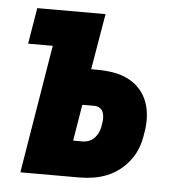

<svg xmlns="http://www.w3.org/2000/svg" viewBox="-43 -562 587 605"><g transform="rotate(5 250.0 -260.0)"><path d="M43 0 110 -406H32L51 -520H267L237 -343H257Q282 -343 307 -339Q332 -335 354 -324Q376 -313 392 -295Q408 -277 416 -254.5Q424 -232 425 -206.5Q426 -181 421 -155Q418 -133 410.5 -112Q403 -91 389 -72Q375 -53 356.5 -38.5Q338 -24 317 -15.5Q296 -7 274 -3.5Q252 0 230 0ZM200 -114H230Q241 -114 251.5 -118.5Q262 -123 269.5 -132Q277 -141 281 -151.5Q285 -162 286 -173Q288 -183 288 -192.5Q288 -202 285 -210.5Q282 -219 274.5 -224Q267 -229 257 -229H219Z"/></g></svg>

Font: Iosevka Term Curly Hv Obl
Style: Regular
Weight: 900
Italic angle: -9°
Designer: Belleve Invis
Foundry: Belleve Invis
Version: Version 32.3.0